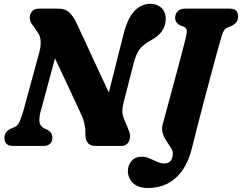

<svg xmlns="http://www.w3.org/2000/svg" viewBox="-20 -744 1234 979"><path d="M186 -171.5Q179.5 -146.5 181 -124.2Q182.5 -102 206.5 -89L221.5 -82.5Q232 -77 239.5 -66.8Q247 -56.5 247 -42.5Q247 -21.5 235 -10.8Q223 0 204 0H46Q22.5 0 12.5 -11.5Q2.5 -23 2.5 -41Q2.5 -72.5 34.5 -87.5L57 -97.5Q71 -103.5 80.8 -126Q90.5 -148.5 99.5 -180L180.5 -477.5Q189 -508.5 187.2 -535.8Q185.5 -563 170.5 -581L149 -612.5Q133.5 -630.5 132 -650.8Q130.5 -671 142.8 -685.5Q155 -700 180.5 -700H274Q312.5 -700 332.2 -681.8Q352 -663.5 368 -631Q390.5 -583.5 419 -521.8Q447.5 -460 477.5 -395Q507.5 -330 535 -272.5L610 -570Q648.5 -724.5 748 -724.5Q779.5 -724.5 802.5 -704.5Q825.5 -684.5 825 -645.5Q824 -578 749.5 -538.5Q711 -518 692 -493Q673 -468 660.5 -417.5L609 -216Q603.5 -193 603.8 -175.2Q604 -157.5 613 -136L637 -78Q649 -49 638 -24.5Q627 0 599 0H466.5Q414.5 0 415.5 -60.5Q417 -115 391.5 -166Q380.5 -190.5 360.2 -233.8Q340 -277 314.2 -332.2Q288.5 -387.5 260.5 -446.5ZM1100 -524.5Q1093.5 -502 1080.5 -454.2Q1067.5 -406.5 1051 -344.8Q1034.5 -283 1017.2 -217.2Q1000 -151.5 984.5 -91.5Q969 -31.5 958.5 11.5Q934.5 110 877 162.2Q819.5 214.5 735.5 214.5Q683.5 214.5 657.8 189Q632 163.5 632 127.5Q632 98 651 76.5Q670 55 704 55Q722 55 742 63.5Q762 72 781.2 80.8Q800.5 89.5 816.5 89.5Q860 89.5 861 39.5Q861.5 24.5 851.2 8.8Q841 -7 828.8 -25Q816.5 -43 809.8 -64.2Q803 -85.5 810 -111.5Q813 -122.5 821.2 -153Q829.5 -183.5 841 -226Q852.5 -268.5 865.2 -315.8Q878 -363 890.2 -408.5Q902.5 -454 912 -490.8Q921.5 -527.5 926.5 -547.5Q934 -579.5 932.5 -590Q931 -600.5 917.5 -607.5L898.5 -615Q873 -628.5 873 -652.5Q873 -673.5 886.2 -686.8Q899.5 -700 925.5 -700H1150.5Q1176.5 -700 1185.2 -688.5Q1194 -677 1194 -659.5Q1194 -642 1184.2 -630.2Q1174.5 -618.5 1161.5 -612.5L1142 -604.5Q1132.5 -600.5 1126.5 -594.5Q1120.5 -588.5 1114.8 -573Q1109 -557.5 1100 -524.5Z"/></svg>

Font: Fraunces 72pt S100
Style: Bold Italic
Weight: 700
Italic angle: -16°
Version: Version 1.000; ttfautohint (v1.8.3)